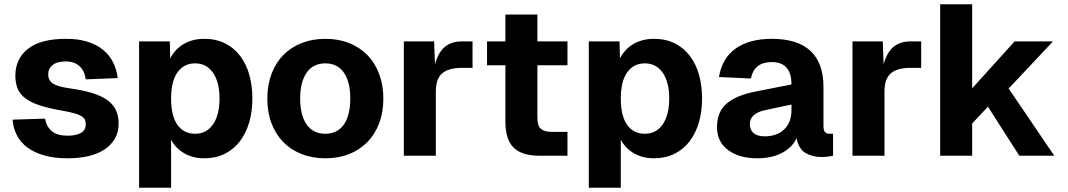

<svg xmlns="http://www.w3.org/2000/svg" viewBox="-20 -730 5008 900"><path d="M296 12Q234 12 187 -1.5Q140 -15 108 -39Q76 -63 59 -96.5Q42 -130 39 -169L191 -174Q198 -136 223 -115Q248 -94 297 -94Q337 -94 359.5 -107Q382 -120 382 -147Q382 -159 378 -168.5Q374 -178 362 -185.5Q350 -193 328.5 -199Q307 -205 273 -211Q209 -222 166.5 -236Q124 -250 98.5 -269.5Q73 -289 62.5 -315Q52 -341 52 -376Q52 -454 111 -501Q170 -548 290 -548Q347 -548 390 -534.5Q433 -521 463 -496.5Q493 -472 510 -438Q527 -404 532 -364L382 -358Q377 -397 353 -419.5Q329 -442 288 -442Q248 -442 227 -425.5Q206 -409 206 -382Q206 -353 228 -338.5Q250 -324 306 -316Q371 -307 415 -293Q459 -279 486 -258.5Q513 -238 524.5 -211.5Q536 -185 536 -150Q536 -111 519 -81Q502 -51 471 -30Q440 -9 395.5 1.5Q351 12 296 12Z M632 150V-536H776L778 -456Q801 -501 842.5 -524.5Q884 -548 937 -548Q993 -548 1035.5 -526.5Q1078 -505 1106.5 -467Q1135 -429 1149 -378Q1163 -327 1163 -268Q1163 -209 1148.5 -158Q1134 -107 1105.5 -69Q1077 -31 1034.5 -9.5Q992 12 936 12Q885 12 844.5 -11Q804 -34 782 -75V150ZM895 -103Q948 -103 978.5 -147Q1009 -191 1009 -268Q1009 -345 978.5 -389Q948 -433 895 -433Q842 -433 812 -391Q782 -349 782 -268Q782 -187 811.5 -145Q841 -103 895 -103Z M1505 12Q1444 12 1393.5 -8Q1343 -28 1307.5 -64.5Q1272 -101 1252.5 -152.5Q1233 -204 1233 -268Q1233 -331 1252.5 -383Q1272 -435 1307.5 -471.5Q1343 -508 1393.5 -528Q1444 -548 1505 -548Q1567 -548 1617 -528Q1667 -508 1702.5 -471.5Q1738 -435 1757.5 -383Q1777 -331 1777 -268Q1777 -204 1757.5 -152.5Q1738 -101 1702.5 -64.5Q1667 -28 1617 -8Q1567 12 1505 12ZM1505 -103Q1562 -103 1592 -146.5Q1622 -190 1622 -268Q1622 -346 1592 -389.5Q1562 -433 1505 -433Q1448 -433 1417.5 -389.5Q1387 -346 1387 -268Q1387 -190 1417.5 -146.5Q1448 -103 1505 -103Z M1873 0V-536H2015L2019 -429Q2035 -486 2066 -511Q2097 -536 2146 -536H2195V-412H2146Q2083 -412 2053 -386.5Q2023 -361 2023 -301V0Z M2510 0Q2426 0 2387.5 -38Q2349 -76 2349 -161V-424H2263V-536H2349V-662H2499V-536H2640V-424H2499V-179Q2499 -140 2515.5 -126Q2532 -112 2565 -112H2640V0Z M2740 150V-536H2884L2886 -456Q2909 -501 2950.5 -524.5Q2992 -548 3045 -548Q3101 -548 3143.5 -526.5Q3186 -505 3214.5 -467Q3243 -429 3257 -378Q3271 -327 3271 -268Q3271 -209 3256.5 -158Q3242 -107 3213.5 -69Q3185 -31 3142.5 -9.5Q3100 12 3044 12Q2993 12 2952.5 -11Q2912 -34 2890 -75V150ZM3003 -103Q3056 -103 3086.5 -147Q3117 -191 3117 -268Q3117 -345 3086.5 -389Q3056 -433 3003 -433Q2950 -433 2920 -391Q2890 -349 2890 -268Q2890 -187 2919.5 -145Q2949 -103 3003 -103Z M3529 12Q3445 12 3393 -26.5Q3341 -65 3341 -134Q3341 -205 3385 -243.5Q3429 -282 3517 -300L3690 -334Q3690 -439 3598 -439Q3515 -439 3500 -362L3350 -369Q3365 -458 3429 -503Q3493 -548 3598 -548Q3719 -548 3779.5 -491Q3840 -434 3840 -324V-141Q3840 -118 3847.5 -110.5Q3855 -103 3870 -103H3885V0Q3877 2 3862 4Q3847 6 3831 6Q3789 6 3756.5 -12.5Q3724 -31 3714 -82Q3694 -39 3646 -13.5Q3598 12 3529 12ZM3565 -91Q3622 -91 3656 -123.5Q3690 -156 3690 -214V-240L3568 -214Q3495 -199 3495 -148Q3495 -121 3512.5 -106Q3530 -91 3565 -91Z M3976 0V-536H4118L4122 -429Q4138 -486 4169 -511Q4200 -536 4249 -536H4298V-412H4249Q4186 -412 4156 -386.5Q4126 -361 4126 -301V0Z M4387 0V-710H4537V-316L4736 -536H4916L4708 -315L4922 0H4758L4611 -230L4537 -151V0Z"/></svg>

Font: Geist
Style: Bold
Weight: 400
Designer: Basement.studio, Andrés Briganti, Mateo Zaragoza
Foundry: Basement.studio, Vercel, Andrés Briganti, Guido Ferreyra, Mateo Zaragoza
Version: Version 1.401